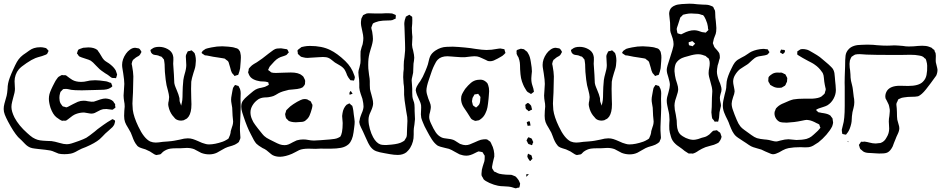

<svg xmlns="http://www.w3.org/2000/svg" viewBox="-23 -790 5103 1041"><path d="M547 -393Q522 -410 517 -415Q517 -415 497 -435Q480 -454 469 -461Q460 -466 440 -472Q426 -476 419 -479Q410 -482 407 -484Q402 -488 398 -496Q394 -500 394 -500Q394 -502 395 -503Q396 -504 396 -506Q397 -509 398 -513Q399 -517 401 -520Q402 -521 404.5 -522Q407 -523 408 -524Q423 -530 428 -531Q446 -533 456 -533Q487 -533 505 -519L511 -510Q516 -504 524 -490Q534 -472 541 -465Q547 -459 558 -452.5Q569 -446 576 -440Q596 -424 605 -407L610 -392Q612 -388 612 -386Q612 -384 609 -375Q608 -373 607.5 -370.5Q607 -368 606 -366L598 -367H589Q583 -367 576.5 -372.5Q570 -378 567 -380Q561 -385 547 -393ZM595 -112Q593 -108 590.5 -105.5Q588 -103 587 -101L565 -81L548 -66Q541 -59 532 -49.5Q523 -40 517 -35Q492 -14 443 7L420 16L400 26Q377 40 360 43Q344 46 326 46Q309 46 295 43Q286 40 273 34Q260 28 250 26Q228 22 186 18Q180 17 165.5 15.5Q151 14 141 10Q126 4 112.5 -10Q99 -24 95 -28L75 -47Q50 -75 20 -132Q9 -153 3 -168.5Q-3 -184 -3 -199Q-3 -213 1 -228Q5 -243 6 -246Q8 -252 13 -271Q16 -283 18 -308Q18 -323 21 -338Q26 -364 48 -412Q60 -439 68.5 -454Q77 -469 89 -481Q100 -492 119 -504Q122 -506 135 -515.5Q148 -525 161 -529Q176 -534 197 -534Q207 -534 219 -531L227 -529Q233 -523 233 -523Q234 -521 237 -518.5Q240 -516 240 -515Q241 -514 239 -511Q237 -508 237 -507Q236 -505 234.5 -501.5Q233 -498 231 -497Q230 -496 227.5 -494.5Q225 -493 224 -493Q219 -491 214.5 -489.5Q210 -488 205 -486Q179 -479 169 -475Q149 -467 121 -448Q91 -428 79 -414Q68 -401 62 -384Q56 -367 56 -350L57 -329Q58 -322 58 -308Q58 -290 48 -258Q47 -254 43 -238.5Q39 -223 39 -210Q39 -186 56 -152Q79 -109 124 -69Q126 -67 140 -55Q154 -43 168 -37Q181 -31 194.5 -29Q208 -27 230 -26Q247 -26 256 -25Q273 -23 300 -15Q323 -8 339 -8Q351 -8 365.5 -12.5Q380 -17 385 -19Q394 -23 405 -26Q430 -35 445 -43Q461 -53 491 -77Q507 -91 516 -97Q518 -99 538 -113L560 -128L580 -140Q581 -141 583 -142Q585 -143 588 -144Q590 -144 594 -140Q595 -140 598 -138.5Q601 -137 601 -131Q600 -128 598.5 -121.5Q597 -115 595 -112ZM536 -198Q524 -196 507 -186Q499 -181 490.5 -177.5Q482 -174 473 -174Q466 -174 454 -176.5Q442 -179 433 -180Q410 -180 389 -172Q386 -171 380 -168Q374 -165 370 -162Q363 -157 357 -152Q351 -147 344 -142Q335 -136 335 -136Q332 -135 328 -135.5Q324 -136 322 -136L314 -135Q304 -138 283 -154Q264 -169 251 -205Q242 -234 242 -254Q242 -267 245 -279Q247 -288 255 -306L263 -323Q266 -328 272 -340.5Q278 -353 285 -362Q292 -372 294 -373Q296 -375 298.5 -376Q301 -377 303 -378Q304 -379 307 -381Q310 -383 312 -383H315Q321 -383 323 -382Q325 -382 328 -382.5Q331 -383 333 -382Q336 -381 338.5 -379Q341 -377 342 -376Q347 -372 354 -367Q361 -362 369 -357Q388 -346 417 -346Q428 -346 433 -347Q447 -349 454 -351Q458 -352 463 -353Q468 -354 475 -354Q481 -355 494 -355Q513 -355 553 -349Q559 -348 573 -342Q574 -342 576.5 -341.5Q579 -341 580 -339L583 -331Q586 -325 586 -322Q586 -321 582 -318Q578 -315 576 -314Q561 -303 525 -303Q506 -303 491 -302Q403 -299 385 -301Q377 -301 363 -303Q358 -304 349.5 -306Q341 -308 333 -308Q330 -307 326.5 -307.5Q323 -308 320 -307Q318 -306 315.5 -303Q313 -300 312 -299Q305 -292 305 -292Q304 -290 303.5 -287Q303 -284 302 -282Q299 -272 299 -259Q299 -242 305 -230Q306 -228 314 -217Q315 -216 316 -215Q317 -214 318 -213Q319 -212 324 -212Q326 -211 330.5 -209.5Q335 -208 338 -208Q342 -209 346.5 -211.5Q351 -214 353 -215Q360 -218 374 -226Q396 -237 399 -238Q414 -244 430 -244Q443 -244 454 -241Q476 -237 486 -239Q490 -240 493.5 -241.5Q497 -243 501 -244Q506 -246 521.5 -251Q537 -256 550 -256Q576 -254 589 -242Q591 -241 593 -237Q595 -233 596 -232Q597 -231 598.5 -229.5Q600 -228 601 -225Q602 -224 601.5 -221Q601 -218 601 -217Q604 -209 602 -205L595 -201Q591 -196 586 -195L578 -196L554 -199Q541 -199 536 -198Z M1092 -525Q1099 -528 1124 -533Q1153 -539 1182 -539Q1193 -539 1215 -537Q1241 -535 1253 -530Q1263 -528 1265 -526Q1268 -525 1272 -520Q1276 -515 1278 -511Q1279 -508 1280 -504Q1281 -500 1281 -498Q1283 -492 1283 -478Q1283 -465 1282 -458L1279 -420Q1275 -400 1271 -391Q1271 -390 1270 -387.5Q1269 -385 1268 -384Q1267 -383 1254 -380Q1252 -378 1249 -378Q1247 -379 1245 -383L1235 -394Q1229 -405 1225 -424L1219 -444Q1217 -453 1214 -457Q1212 -460 1208.5 -462Q1205 -464 1203 -466Q1198 -471 1196 -472L1186 -474L1161 -478Q1136 -481 1099 -489Q1091 -489 1088 -490Q1085 -492 1082 -494Q1079 -496 1076 -498Q1075 -499 1073 -500Q1071 -501 1070 -503Q1069 -504 1076 -514Q1079 -516 1083 -519Q1087 -522 1092 -525ZM793 -518Q793 -521 801 -525Q813 -536 840 -536Q864 -536 886 -524Q908 -512 914 -492Q918 -481 917 -465.5Q916 -450 916 -444L920 -384Q921 -375 921 -362Q921 -349 922 -340Q924 -328 929 -316.5Q934 -305 935 -302L944 -279Q949 -263 950 -258Q950 -254 950.5 -246Q951 -238 954 -232L958 -221Q959 -220 958.5 -219Q958 -218 959 -218Q960 -218 960 -221L963 -234Q966 -246 966.5 -263.5Q967 -281 967 -289Q967 -297 968 -318.5Q969 -340 971 -356Q974 -375 978 -388Q987 -417 987 -437Q987 -447 986 -456.5Q985 -466 985 -476Q985 -478 984.5 -482Q984 -486 985 -489Q986 -495 992 -505Q992 -508 994 -510Q995 -512 1000 -513Q1005 -514 1007 -514Q1013 -517 1016 -517Q1018 -516 1026 -508Q1032 -502 1032 -502Q1033 -500 1036 -489Q1039 -476 1039 -461Q1039 -452 1037 -436Q1036 -426 1032 -413.5Q1028 -401 1026 -395Q1016 -363 1014 -347Q1013 -334 1013 -308Q1013 -272 1014 -255Q1015 -245 1015 -225Q1015 -210 1014 -203Q1010 -165 992 -149Q989 -146 986.5 -145Q984 -144 982 -143Q980 -142 977.5 -140.5Q975 -139 973 -138Q965 -136 960 -136Q941 -136 929 -145Q926 -147 924 -150Q922 -153 920 -155Q903 -172 894 -199Q889 -217 889 -223Q889 -234 892 -244Q894 -256 894 -264Q893 -279 887.5 -299Q882 -319 880 -328Q875 -352 871 -400Q870 -408 870 -424Q870 -444 868 -454L866 -467Q865 -469 863.5 -470Q862 -471 861 -473Q859 -475 857 -478Q855 -481 852 -483L844 -485Q835 -490 826 -491Q823 -491 817.5 -492Q812 -493 809 -494Q802 -497 797 -504Q797 -505 794.5 -510.5Q792 -516 793 -518ZM1278 -83Q1278 -75 1279 -66.5Q1280 -58 1280 -51Q1280 -49 1280.5 -46Q1281 -43 1280 -40Q1280 -38 1278.5 -35Q1277 -32 1276 -30Q1273 -22 1272 -20L1263 -13Q1252 -5 1235.5 0Q1219 5 1212 7Q1201 10 1176 25L1153 38Q1134 47 1111 47Q1089 47 1068 39Q1059 35 1048 28.5Q1037 22 1030 19Q1012 12 990 12Q980 12 970.5 13Q961 14 952 14Q947 14 930.5 14Q914 14 900 16Q880 19 861 33Q858 35 853.5 40.5Q849 46 845 47Q842 48 836.5 48.5Q831 49 828 50Q828 50 826 50.5Q824 51 823 50Q821 50 818 48.5Q815 47 813 46Q807 43 798 36.5Q789 30 783 28Q769 21 766 20Q760 18 746.5 14Q733 10 725 4Q722 2 720.5 -0.5Q719 -3 718 -4Q705 -19 694 -51L686 -71L673 -94Q659 -116 655 -128Q650 -142 650 -162Q650 -174 651 -189Q652 -204 653 -212Q653 -228 650 -241Q649 -246 648 -255.5Q647 -265 647 -272Q647 -282 649 -302Q651 -324 651 -335Q651 -355 645 -393Q644 -401 641.5 -414.5Q639 -428 639 -438Q639 -469 660 -499Q669 -512 682.5 -521.5Q696 -531 710 -531Q713 -531 721 -529Q723 -529 727.5 -528Q732 -527 733 -525Q735 -524 737 -520.5Q739 -517 740 -516Q741 -515 742 -513Q743 -511 744 -508L740 -501Q739 -499 737.5 -496Q736 -493 733 -490Q730 -487 727 -485.5Q724 -484 722 -483Q714 -479 704 -470Q703 -468 701 -467.5Q699 -467 698 -465Q694 -460 691 -445Q691 -440 693 -434Q694 -425 698 -402Q700 -384 700 -376Q700 -346 698 -288Q698 -279 696.5 -260.5Q695 -242 695 -228Q695 -216 697 -194Q702 -156 727 -104Q757 -40 791 -23Q806 -17 821 -17Q834 -17 860 -21Q878 -23 887 -23Q911 -25 921 -27Q923 -27 952 -33Q977 -40 995 -40Q1010 -40 1022.5 -36Q1035 -32 1053 -24Q1073 -14 1090 -10Q1099 -7 1110 -7Q1142 -7 1185 -22Q1194 -25 1209 -34L1216 -39L1219 -46Q1223 -54 1224 -58Q1226 -63 1227 -69.5Q1228 -76 1228 -79Q1230 -88 1234.5 -100Q1239 -112 1240 -120Q1242 -131 1240 -142Q1240 -147 1239 -152.5Q1238 -158 1238 -163L1236 -206Q1235 -214 1232.5 -227Q1230 -240 1230 -250Q1230 -260 1233 -274.5Q1236 -289 1237 -297Q1238 -301 1239 -307Q1240 -313 1242 -316L1248 -325Q1250 -329 1251 -329H1252Q1256 -329 1262 -326L1270 -324L1274 -316Q1279 -307 1279 -305Q1282 -296 1282 -284L1281 -253L1282 -209L1281 -174L1280 -150Q1280 -134 1278 -102Z M1612 -535Q1615 -536 1619.5 -536.5Q1624 -537 1626 -538Q1641 -541 1657 -541Q1723 -541 1767 -519Q1805 -501 1849 -459Q1884 -425 1897 -384Q1898 -382 1899.5 -377.5Q1901 -373 1901 -371V-370Q1901 -368 1900 -365.5Q1899 -363 1899 -361Q1898 -360 1897.5 -357Q1897 -354 1896 -353L1888 -354Q1880 -354 1877 -355L1874 -359Q1865 -370 1864 -373Q1858 -382 1855 -393Q1849 -407 1845 -413Q1836 -426 1818.5 -436Q1801 -446 1793 -451Q1786 -456 1776 -464.5Q1766 -473 1758 -476Q1747 -481 1728 -481Q1715 -481 1708 -480L1658 -477L1645 -476Q1632 -476 1622 -479Q1619 -480 1614 -481Q1609 -482 1607 -484Q1605 -485 1602 -488.5Q1599 -492 1596 -494Q1592 -498 1592 -498Q1591 -499 1591.5 -501Q1592 -503 1592 -503Q1590 -509 1590 -515Q1590 -518 1592.5 -520Q1595 -522 1596 -523Q1608 -533 1612 -535ZM1866 -227Q1867 -227 1869 -228.5Q1871 -230 1872 -229Q1874 -228 1876.5 -225.5Q1879 -223 1880 -221Q1886 -218 1887 -216Q1888 -214 1888.5 -210.5Q1889 -207 1890 -205Q1893 -193 1895 -170Q1899 -145 1900 -130Q1900 -117 1897.5 -100Q1895 -83 1894 -73Q1888 -28 1867 -8Q1850 7 1825.5 11.5Q1801 16 1772 16H1735Q1720 15 1688 17L1651 16Q1617 16 1599 24Q1594 26 1578 35L1560 44Q1525 59 1496 60Q1472 60 1455 51Q1448 47 1438 38Q1428 29 1421 24Q1411 17 1401 13Q1377 -1 1367 -11Q1355 -24 1337 -62Q1317 -99 1297 -160Q1296 -163 1290.5 -180Q1285 -197 1285 -212Q1285 -232 1294.5 -244.5Q1304 -257 1315.5 -266.5Q1327 -276 1330 -279Q1340 -288 1351 -296.5Q1362 -305 1373 -309Q1384 -313 1393 -314Q1414 -318 1423 -324Q1426 -325 1429.5 -327Q1433 -329 1435 -331Q1435 -332 1433 -336Q1433 -342 1431 -344Q1430 -345 1426 -345Q1423 -346 1419 -347Q1415 -348 1409 -348Q1402 -349 1388 -349Q1367 -352 1350.5 -360.5Q1334 -369 1327 -385Q1326 -388 1324.5 -391.5Q1323 -395 1322 -398Q1322 -400 1325 -409Q1325 -417 1327 -419Q1328 -421 1334 -427Q1342 -436 1353.5 -443Q1365 -450 1369 -452Q1396 -469 1434 -500Q1439 -503 1449.5 -511.5Q1460 -520 1469 -524Q1478 -528 1501 -528Q1517 -526 1526 -524Q1532 -524 1534 -522Q1537 -521 1540 -511Q1541 -510 1542 -509Q1543 -508 1543 -506Q1542 -505 1541 -504Q1540 -503 1539 -502Q1537 -500 1534 -496Q1531 -492 1528 -491Q1526 -490 1518 -487Q1494 -480 1487 -475Q1476 -469 1464.5 -457Q1453 -445 1449 -440Q1441 -432 1440 -430Q1438 -428 1436.5 -424Q1435 -420 1434 -418Q1433 -417 1432 -414.5Q1431 -412 1431 -411Q1431 -409 1440 -404Q1446 -398 1449 -397Q1451 -396 1454.5 -396Q1458 -396 1460 -395Q1473 -394 1488 -395Q1507 -395 1516 -396L1554 -397Q1596 -397 1614 -381Q1615 -380 1617.5 -378.5Q1620 -377 1622 -374L1627 -364Q1628 -362 1629.5 -359Q1631 -356 1631 -354Q1632 -352 1631.5 -348.5Q1631 -345 1631 -343Q1631 -335 1630 -333Q1629 -330 1627.5 -328Q1626 -326 1625 -325Q1624 -324 1622 -321Q1620 -318 1617 -316Q1614 -314 1611 -313.5Q1608 -313 1605 -311Q1592 -307 1565 -305Q1557 -305 1543 -303Q1507 -295 1488 -285Q1483 -282 1471 -275Q1459 -268 1448 -266Q1441 -264 1432.5 -263Q1424 -262 1421 -262Q1398 -262 1384 -255Q1382 -255 1374 -249Q1357 -237 1346 -218.5Q1335 -200 1335 -181Q1335 -162 1343 -144Q1349 -128 1361 -112.5Q1373 -97 1375 -94Q1381 -87 1391 -74Q1401 -61 1409 -53Q1421 -42 1439 -33.5Q1457 -25 1462 -22Q1481 -12 1493.5 -7.5Q1506 -3 1520 -3Q1531 -3 1541 -7Q1551 -11 1565 -19L1586 -29Q1604 -34 1621 -34Q1635 -34 1650 -31Q1655 -30 1662.5 -29Q1670 -28 1679 -28Q1692 -28 1716 -30Q1750 -32 1767 -34Q1779 -35 1791.5 -37Q1804 -39 1813 -44Q1815 -46 1817.5 -46.5Q1820 -47 1822 -49L1827 -59Q1832 -71 1834 -96Q1835 -105 1835 -123Q1835 -133 1833.5 -142Q1832 -151 1832 -161Q1832 -166 1834 -176Q1838 -204 1856 -222ZM1878 -297Q1878 -297 1880 -295L1886 -286Q1889 -283 1889 -282Q1888 -281 1887.5 -281.5Q1887 -282 1886 -281L1875 -277L1873 -276Q1872 -278 1871.5 -281.5Q1871 -285 1872 -288Q1873 -289 1874.5 -292Q1876 -295 1878 -297ZM1636 -139Q1631 -134 1628 -133Q1619 -128 1596 -128L1581 -127Q1567 -127 1555 -130Q1543 -134 1543 -134Q1543 -134 1536 -141Q1534 -143 1532 -145Q1530 -147 1528 -149L1525 -159Q1525 -162 1524 -164.5Q1523 -167 1523 -170Q1523 -173 1524 -176Q1525 -179 1526 -181L1529 -192Q1531 -194 1533.5 -196.5Q1536 -199 1538 -201Q1550 -214 1567 -225Q1584 -236 1588 -238Q1610 -250 1619 -252L1629 -253Q1635 -253 1643 -251Q1645 -250 1653 -245Q1654 -245 1656 -244Q1658 -243 1661 -241Q1663 -239 1664.5 -235Q1666 -231 1667 -229L1671 -222V-219Q1671 -212 1668 -201Q1662 -179 1655.5 -164Q1649 -149 1636 -139Z M2220 -61Q2220 -47 2219 -40Q2217 -23 2209.5 -5Q2202 13 2190 26Q2180 36 2180 36Q2161 50 2134 50Q2114 50 2092 46Q2070 42 2064 41Q2033 36 2016 29.5Q1999 23 1986 6Q1974 -10 1958 -48L1945 -77Q1942 -84 1934 -99.5Q1926 -115 1925 -128Q1925 -133 1927 -139Q1928 -149 1932 -159.5Q1936 -170 1937 -173Q1948 -197 1948 -213Q1948 -228 1942 -254Q1939 -263 1932.5 -281.5Q1926 -300 1925 -315V-337Q1925 -352 1924 -359Q1923 -366 1921.5 -378Q1920 -390 1920 -398Q1920 -407 1926 -425Q1930 -439 1931 -447Q1932 -453 1932 -464Q1932 -472 1931.5 -487Q1931 -502 1932 -512L1938 -535Q1939 -539 1941 -543.5Q1943 -548 1944 -555Q1947 -570 1947 -584Q1947 -597 1941 -623Q1933 -653 1934 -671L1936 -688Q1937 -692 1939 -695Q1941 -698 1942 -700Q1942 -701 1943 -703Q1944 -705 1946 -708L1950 -710Q1953 -711 1957.5 -713.5Q1962 -716 1965 -717Q1968 -718 1976 -718L2010 -717H2047Q2073 -719 2086 -718Q2097 -718 2103 -717Q2106 -716 2109 -714.5Q2112 -713 2115 -712Q2116 -712 2119 -710.5Q2122 -709 2123 -708V-700Q2122 -698 2122.5 -694.5Q2123 -691 2122 -689Q2121 -688 2119.5 -688Q2118 -688 2117 -687Q2106 -682 2104 -681Q2097 -679 2080 -679Q2052 -679 2031 -675Q2015 -670 2012 -669Q2010 -668 2005 -666Q2000 -664 1998 -661Q1997 -660 1997 -658.5Q1997 -657 1996 -656Q1990 -642 1990 -640Q1990 -636 1995 -618Q1999 -592 1999 -579Q1999 -560 1987 -524Q1979 -498 1977 -485Q1972 -458 1974 -418Q1976 -396 1978 -384Q1982 -362 1982 -351V-329Q1982 -314 1983 -307Q1985 -296 1991 -276Q1992 -271 1996 -256.5Q2000 -242 2000 -229Q2000 -213 1988 -187Q1979 -168 1978 -162Q1975 -152 1975 -139Q1975 -117 1982.5 -90.5Q1990 -64 2000 -46Q2017 -15 2039 -7Q2048 -4 2060 -4Q2072 -4 2075 -4Q2084 -4 2100 -6Q2140 -10 2157 -20Q2167 -25 2169 -27Q2171 -29 2177 -40L2181 -47L2183 -58Q2184 -69 2184 -90Q2186 -120 2186 -134Q2186 -148 2185 -155Q2183 -171 2179 -190Q2168 -258 2168 -276V-303Q2168 -322 2165 -338Q2163 -360 2163 -372Q2163 -387 2164 -397.5Q2165 -408 2166 -415V-437Q2166 -451 2167 -458L2170 -480Q2172 -494 2172 -501Q2174 -515 2173.5 -532Q2173 -549 2173 -556L2172 -585Q2170 -625 2170 -642L2169 -660Q2169 -668 2171 -678Q2172 -684 2176 -694Q2176 -697 2177 -699Q2179 -701 2183 -703Q2187 -705 2189 -706L2196 -710Q2198 -710 2203 -705Q2204 -704 2207.5 -702Q2211 -700 2212 -698V-695Q2212 -689 2212.5 -681Q2213 -673 2212 -662Q2210 -646 2210 -639Q2210 -623 2211 -611Q2212 -599 2213 -590Q2213 -576 2212 -569L2211 -547Q2212 -531 2217 -516Q2223 -490 2223 -477Q2223 -470 2221.5 -460.5Q2220 -451 2219 -445Q2218 -437 2218 -421Q2218 -404 2217 -396Q2216 -388 2212.5 -375Q2209 -362 2209 -354Q2209 -345 2211 -327Q2212 -321 2212 -309V-288Q2212 -273 2213 -266Q2214 -257 2218 -246Q2223 -234 2224 -223Q2225 -215 2225 -204.5Q2225 -194 2225 -189L2226 -167Q2227 -159 2227 -144Q2227 -142 2224 -115Q2220 -93 2220 -81Z M2797 205V206Q2797 209 2796 212.5Q2795 216 2795 218Q2794 219 2794 222Q2794 225 2793 226Q2791 228 2783 228Q2781 229 2778 230Q2775 231 2772 231Q2771 231 2762 228Q2750 224 2743 223Q2731 221 2722.5 221Q2714 221 2708 220Q2692 220 2677 217Q2656 213 2631 202Q2607 191 2599 182L2594 172Q2593 170 2591 167.5Q2589 165 2588 161Q2587 157 2587.5 153.5Q2588 150 2588 147Q2588 131 2594.5 111.5Q2601 92 2603 85Q2605 77 2605 63V54Q2605 54 2599 45Q2598 43 2596 39.5Q2594 36 2593 35Q2591 34 2586 33.5Q2581 33 2579 32L2571 31Q2567 32 2561 35.5Q2555 39 2552 40Q2526 54 2506 54Q2488 54 2469 47Q2457 41 2443 33Q2425 22 2411 17Q2397 13 2390 12Q2362 6 2349 -1Q2332 -13 2318 -35Q2304 -57 2293.5 -77.5Q2283 -98 2279 -105Q2276 -112 2270 -126Q2264 -140 2261 -151Q2259 -163 2259 -170Q2259 -179 2260 -193.5Q2261 -208 2260 -219Q2258 -233 2247 -255Q2236 -278 2234 -287Q2231 -299 2231 -301Q2232 -312 2237 -321.5Q2242 -331 2247.5 -339Q2253 -347 2255 -349Q2269 -370 2283 -404Q2293 -428 2297 -441Q2299 -448 2302 -461.5Q2305 -475 2309 -484Q2317 -502 2338 -516Q2367 -535 2398 -536Q2409 -537 2432 -537Q2460 -536 2496.5 -532.5Q2533 -529 2554 -525Q2594 -519 2615 -519Q2642 -519 2672 -525Q2674 -525 2682 -526.5Q2690 -528 2696 -526L2707 -524Q2711 -524 2712 -523Q2713 -522 2713 -518L2716 -508Q2716 -507 2717 -505Q2718 -503 2717 -502Q2716 -501 2714 -499.5Q2712 -498 2711 -496Q2701 -486 2694 -483Q2687 -479 2675.5 -472.5Q2664 -466 2654 -462Q2644 -458 2634 -458Q2628 -458 2624 -459Q2622 -459 2611 -465Q2603 -468 2589 -475Q2575 -482 2564 -484Q2559 -485 2549 -485Q2539 -485 2499 -480Q2475 -479 2445 -482Q2439 -482 2426 -483.5Q2413 -485 2403 -485Q2369 -485 2351 -467Q2341 -457 2332 -437Q2320 -414 2303 -360Q2289 -320 2289 -299Q2289 -284 2299 -256Q2301 -250 2307 -236Q2313 -222 2313 -210Q2313 -202 2309 -184Q2304 -169 2304 -156Q2304 -140 2315 -118Q2327 -91 2339.5 -72.5Q2352 -54 2371 -45Q2381 -40 2404 -38Q2424 -36 2434 -32Q2442 -29 2453.5 -21Q2465 -13 2471 -10Q2489 -3 2501 -3Q2513 -3 2523.5 -7Q2534 -11 2552 -19Q2571 -28 2584 -32Q2598 -35 2609 -35Q2611 -34 2613.5 -34.5Q2616 -35 2618 -34L2625 -29Q2634 -23 2635 -22Q2638 -18 2639.5 -14Q2641 -10 2642 -8Q2650 6 2654 24.5Q2658 43 2657 59L2653 75Q2652 80 2649 92Q2646 104 2645 113V119Q2645 125 2650 130L2656 140L2664 143Q2674 149 2684 152Q2696 155 2721 157Q2731 158 2738 157.5Q2745 157 2750 158Q2754 159 2757 160.5Q2760 162 2763 163L2771 166Q2779 172 2789 187Q2790 190 2793 195.5Q2796 201 2797 205ZM2818 -523Q2820 -522 2825 -517Q2835 -510 2836 -508Q2838 -506 2843 -496Q2851 -482 2855 -455Q2861 -421 2861 -403Q2861 -397 2859 -383Q2857 -363 2858 -354Q2858 -351 2859 -345Q2860 -339 2861 -335Q2863 -328 2865 -322Q2867 -316 2869 -309Q2869 -306 2871 -298L2872 -294Q2872 -292 2867 -288.5Q2862 -285 2861 -284Q2860 -283 2859 -282Q2858 -281 2856 -281Q2854 -281 2851 -283Q2848 -285 2846 -287Q2840 -289 2838 -291Q2835 -293 2833.5 -295.5Q2832 -298 2831 -299Q2816 -323 2814 -330L2807 -348Q2801 -366 2799 -387.5Q2797 -409 2797 -414Q2797 -421 2796.5 -436.5Q2796 -452 2793 -463L2788 -479Q2786 -482 2783 -487Q2780 -492 2778 -498V-507Q2778 -508 2777.5 -512Q2777 -516 2779 -517Q2780 -519 2781 -519Q2782 -519 2783 -520Q2797 -525 2801 -526Q2804 -525 2809.5 -524.5Q2815 -524 2818 -523ZM2620 -338Q2621 -336 2624 -328Q2629 -314 2629 -296Q2629 -286 2627.5 -273.5Q2626 -261 2626 -255Q2623 -225 2620 -208.5Q2617 -192 2609 -176Q2600 -156 2583 -144Q2581 -143 2578.5 -141Q2576 -139 2574 -138L2563 -136Q2561 -136 2558 -135Q2555 -134 2553 -135Q2551 -135 2548 -136.5Q2545 -138 2543 -139Q2541 -140 2538.5 -141Q2536 -142 2534 -144Q2532 -145 2527 -153L2510 -180Q2505 -188 2497.5 -198.5Q2490 -209 2486 -217Q2477 -235 2477 -254Q2477 -269 2482 -279Q2486 -288 2499 -308Q2515 -328 2530.5 -341Q2546 -354 2566 -357Q2571 -358 2581 -358Q2596 -358 2607 -350Q2610 -348 2613.5 -345Q2617 -342 2620 -338ZM2536 -241Q2536 -238 2537.5 -234Q2539 -230 2539 -228L2541 -220Q2543 -217 2547.5 -214Q2552 -211 2554 -210Q2555 -209 2556 -208Q2557 -207 2558 -207Q2559 -207 2562 -210Q2564 -212 2568 -215.5Q2572 -219 2574 -222Q2581 -233 2581 -253L2582 -262Q2582 -267 2573 -276Q2571 -281 2570 -281Q2569 -282 2567 -281Q2565 -280 2564 -280Q2561 -279 2556.5 -279Q2552 -279 2550 -278Q2549 -278 2547 -273Q2544 -269 2539 -259Q2536 -241 2536 -241ZM2857 -216Q2858 -214 2858.5 -209.5Q2859 -205 2860 -203Q2860 -202 2861 -199.5Q2862 -197 2862 -196Q2861 -195 2856.5 -193.5Q2852 -192 2851 -191Q2850 -190 2847.5 -188.5Q2845 -187 2843 -187Q2843 -187 2837 -193Q2829 -198 2828 -201Q2826 -204 2826 -216Q2824 -220 2825 -221Q2825 -222 2826.5 -223.5Q2828 -225 2829 -225Q2830 -226 2834 -229.5Q2838 -233 2844 -230Q2856 -219 2857 -216ZM2853 -112Q2853 -111 2853.5 -110.5Q2854 -110 2853 -109H2850Q2844 -109 2840 -108H2838Q2837 -109 2836.5 -111.5Q2836 -114 2836 -116Q2835 -118 2834 -121.5Q2833 -125 2833 -127L2836 -129Q2846 -134 2847 -133Q2848 -132 2849.5 -129.5Q2851 -127 2851 -124ZM2859 -39Q2861 -37 2863 -31.5Q2865 -26 2866 -24Q2868 -22 2868 -20Q2868 -16 2865 -13Q2865 -11 2863.5 -7Q2862 -3 2861 -3Q2859 -3 2856.5 -4Q2854 -5 2853 -6Q2851 -7 2847.5 -7.5Q2844 -8 2843 -9Q2840 -11 2838 -16Q2836 -21 2835 -23Q2834 -24 2833 -25Q2832 -26 2832 -28Q2832 -30 2833 -31Q2834 -32 2834 -33Q2837 -41 2842 -46Q2844 -45 2850 -43Q2856 -41 2859 -39ZM2839 46Q2839 44 2840 43L2847 47Q2856 50 2857 51Q2859 53 2860.5 58.5Q2862 64 2862 65Q2862 67 2863 68Q2864 69 2864 71Q2862 74 2857 77Q2856 79 2854 81.5Q2852 84 2851 83Q2850 83 2849 81.5Q2848 80 2847 79Q2838 68 2836 57ZM2831 157V154H2832L2841 155Q2842 155 2842.5 154.5Q2843 154 2844 155Q2844 156 2842.5 157.5Q2841 159 2840 159Q2834 167 2830 168Z M3372 -525Q3379 -528 3404 -533Q3433 -539 3462 -539Q3473 -539 3495 -537Q3521 -535 3533 -530Q3543 -528 3545 -526Q3548 -525 3552 -520Q3556 -515 3558 -511Q3559 -508 3560 -504Q3561 -500 3561 -498Q3563 -492 3563 -478Q3563 -465 3562 -458L3559 -420Q3555 -400 3551 -391Q3551 -390 3550 -387.5Q3549 -385 3548 -384Q3547 -383 3534 -380Q3532 -378 3529 -378Q3527 -379 3525 -383L3515 -394Q3509 -405 3505 -424L3499 -444Q3497 -453 3494 -457Q3492 -460 3488.5 -462Q3485 -464 3483 -466Q3478 -471 3476 -472L3466 -474L3441 -478Q3416 -481 3379 -489Q3371 -489 3368 -490Q3365 -492 3362 -494Q3359 -496 3356 -498Q3355 -499 3353 -500Q3351 -501 3350 -503Q3349 -504 3356 -514Q3359 -516 3363 -519Q3367 -522 3372 -525ZM3073 -518Q3073 -521 3081 -525Q3093 -536 3120 -536Q3144 -536 3166 -524Q3188 -512 3194 -492Q3198 -481 3197 -465.5Q3196 -450 3196 -444L3200 -384Q3201 -375 3201 -362Q3201 -349 3202 -340Q3204 -328 3209 -316.5Q3214 -305 3215 -302L3224 -279Q3229 -263 3230 -258Q3230 -254 3230.5 -246Q3231 -238 3234 -232L3238 -221Q3239 -220 3238.5 -219Q3238 -218 3239 -218Q3240 -218 3240 -221L3243 -234Q3246 -246 3246.5 -263.5Q3247 -281 3247 -289Q3247 -297 3248 -318.5Q3249 -340 3251 -356Q3254 -375 3258 -388Q3267 -417 3267 -437Q3267 -447 3266 -456.5Q3265 -466 3265 -476Q3265 -478 3264.5 -482Q3264 -486 3265 -489Q3266 -495 3272 -505Q3272 -508 3274 -510Q3275 -512 3280 -513Q3285 -514 3287 -514Q3293 -517 3296 -517Q3298 -516 3306 -508Q3312 -502 3312 -502Q3313 -500 3316 -489Q3319 -476 3319 -461Q3319 -452 3317 -436Q3316 -426 3312 -413.5Q3308 -401 3306 -395Q3296 -363 3294 -347Q3293 -334 3293 -308Q3293 -272 3294 -255Q3295 -245 3295 -225Q3295 -210 3294 -203Q3290 -165 3272 -149Q3269 -146 3266.5 -145Q3264 -144 3262 -143Q3260 -142 3257.5 -140.5Q3255 -139 3253 -138Q3245 -136 3240 -136Q3221 -136 3209 -145Q3206 -147 3204 -150Q3202 -153 3200 -155Q3183 -172 3174 -199Q3169 -217 3169 -223Q3169 -234 3172 -244Q3174 -256 3174 -264Q3173 -279 3167.5 -299Q3162 -319 3160 -328Q3155 -352 3151 -400Q3150 -408 3150 -424Q3150 -444 3148 -454L3146 -467Q3145 -469 3143.5 -470Q3142 -471 3141 -473Q3139 -475 3137 -478Q3135 -481 3132 -483L3124 -485Q3115 -490 3106 -491Q3103 -491 3097.5 -492Q3092 -493 3089 -494Q3082 -497 3077 -504Q3077 -505 3074.5 -510.5Q3072 -516 3073 -518ZM3558 -83Q3558 -75 3559 -66.5Q3560 -58 3560 -51Q3560 -49 3560.5 -46Q3561 -43 3560 -40Q3560 -38 3558.5 -35Q3557 -32 3556 -30Q3553 -22 3552 -20L3543 -13Q3532 -5 3515.5 0Q3499 5 3492 7Q3481 10 3456 25L3433 38Q3414 47 3391 47Q3369 47 3348 39Q3339 35 3328 28.5Q3317 22 3310 19Q3292 12 3270 12Q3260 12 3250.5 13Q3241 14 3232 14Q3227 14 3210.5 14Q3194 14 3180 16Q3160 19 3141 33Q3138 35 3133.5 40.5Q3129 46 3125 47Q3122 48 3116.5 48.5Q3111 49 3108 50Q3108 50 3106 50.5Q3104 51 3103 50Q3101 50 3098 48.5Q3095 47 3093 46Q3087 43 3078 36.5Q3069 30 3063 28Q3049 21 3046 20Q3040 18 3026.5 14Q3013 10 3005 4Q3002 2 3000.5 -0.5Q2999 -3 2998 -4Q2985 -19 2974 -51L2966 -71L2953 -94Q2939 -116 2935 -128Q2930 -142 2930 -162Q2930 -174 2931 -189Q2932 -204 2933 -212Q2933 -228 2930 -241Q2929 -246 2928 -255.5Q2927 -265 2927 -272Q2927 -282 2929 -302Q2931 -324 2931 -335Q2931 -355 2925 -393Q2924 -401 2921.5 -414.5Q2919 -428 2919 -438Q2919 -469 2940 -499Q2949 -512 2962.5 -521.5Q2976 -531 2990 -531Q2993 -531 3001 -529Q3003 -529 3007.5 -528Q3012 -527 3013 -525Q3015 -524 3017 -520.5Q3019 -517 3020 -516Q3021 -515 3022 -513Q3023 -511 3024 -508L3020 -501Q3019 -499 3017.5 -496Q3016 -493 3013 -490Q3010 -487 3007 -485.5Q3004 -484 3002 -483Q2994 -479 2984 -470Q2983 -468 2981 -467.5Q2979 -467 2978 -465Q2974 -460 2971 -445Q2971 -440 2973 -434Q2974 -425 2978 -402Q2980 -384 2980 -376Q2980 -346 2978 -288Q2978 -279 2976.5 -260.5Q2975 -242 2975 -228Q2975 -216 2977 -194Q2982 -156 3007 -104Q3037 -40 3071 -23Q3086 -17 3101 -17Q3114 -17 3140 -21Q3158 -23 3167 -23Q3191 -25 3201 -27Q3203 -27 3232 -33Q3257 -40 3275 -40Q3290 -40 3302.5 -36Q3315 -32 3333 -24Q3353 -14 3370 -10Q3379 -7 3390 -7Q3422 -7 3465 -22Q3474 -25 3489 -34L3496 -39L3499 -46Q3503 -54 3504 -58Q3506 -63 3507 -69.5Q3508 -76 3508 -79Q3510 -88 3514.5 -100Q3519 -112 3520 -120Q3522 -131 3520 -142Q3520 -147 3519 -152.5Q3518 -158 3518 -163L3516 -206Q3515 -214 3512.5 -227Q3510 -240 3510 -250Q3510 -260 3513 -274.5Q3516 -289 3517 -297Q3518 -301 3519 -307Q3520 -313 3522 -316L3528 -325Q3530 -329 3531 -329H3532Q3536 -329 3542 -326L3550 -324L3554 -316Q3559 -307 3559 -305Q3562 -296 3562 -284L3561 -253L3562 -209L3561 -174L3560 -150Q3560 -134 3558 -102Z M3872 -16 3862 -11Q3852 -5 3826 1Q3810 5 3802 8Q3782 16 3766 26Q3745 41 3732 43L3724 42Q3722 42 3717.5 42.5Q3713 43 3710 42Q3710 42 3701 36Q3691 31 3675 17Q3669 12 3657.5 4.5Q3646 -3 3640 -9Q3621 -26 3615 -48Q3607 -74 3606 -88Q3605 -100 3605.5 -108.5Q3606 -117 3606 -123Q3608 -140 3606 -157Q3606 -168 3603 -181.5Q3600 -195 3599 -199Q3598 -204 3595 -218Q3592 -232 3592 -244Q3592 -261 3601 -288Q3609 -316 3609 -330Q3609 -344 3601 -370Q3592 -395 3592 -412Q3592 -426 3610 -478Q3626 -527 3628 -540Q3629 -544 3629 -551Q3629 -565 3624 -582Q3622 -590 3617 -602.5Q3612 -615 3611 -624Q3610 -632 3610.5 -645Q3611 -658 3610 -667Q3610 -674 3608 -686Q3605 -713 3605 -715Q3605 -724 3608 -733Q3614 -752 3638 -761Q3649 -766 3674 -768Q3700 -770 3714 -770Q3736 -770 3757 -767Q3777 -765 3788 -765Q3794 -765 3804.5 -764.5Q3815 -764 3822 -762L3833 -758Q3841 -755 3843 -753Q3845 -752 3848 -743Q3852 -737 3853 -734Q3855 -727 3855 -713Q3855 -696 3858 -676Q3858 -670 3859.5 -658.5Q3861 -647 3861 -638Q3861 -625 3860 -619Q3859 -607 3852 -592Q3846 -578 3845 -569Q3842 -557 3842 -556Q3842 -554 3845 -548L3850 -535Q3854 -530 3857.5 -526Q3861 -522 3864 -519Q3875 -506 3877 -501Q3880 -492 3880 -478Q3880 -475 3879 -472Q3878 -469 3877 -467Q3875 -457 3872.5 -449Q3870 -441 3868 -435Q3864 -413 3864 -401Q3864 -382 3876 -350Q3882 -338 3885 -326Q3889 -314 3889 -305Q3889 -294 3884 -281Q3880 -267 3880 -260Q3880 -252 3881 -246.5Q3882 -241 3883 -237Q3886 -227 3886 -216Q3885 -208 3878 -181Q3877 -175 3876.5 -162.5Q3876 -150 3874 -144Q3873 -142 3872.5 -137Q3872 -132 3871 -131Q3870 -130 3865.5 -130.5Q3861 -131 3860 -131L3852 -130Q3851 -131 3847 -138L3839 -147Q3838 -150 3837 -155Q3836 -160 3836 -163Q3834 -175 3834 -181Q3834 -192 3836 -210L3837 -259Q3839 -283 3839 -295Q3839 -314 3829 -346Q3819 -378 3819 -394Q3819 -403 3820 -409Q3821 -415 3822 -420Q3825 -434 3825 -446Q3825 -457 3823 -462Q3823 -463 3821.5 -467.5Q3820 -472 3819 -473Q3818 -475 3812 -478Q3804 -486 3802 -487Q3799 -488 3795 -489Q3791 -490 3787 -492Q3776 -496 3762 -496Q3741 -496 3709 -486Q3685 -480 3674 -475Q3653 -465 3642 -447Q3634 -431 3634 -404Q3636 -379 3641 -360Q3643 -353 3648.5 -336Q3654 -319 3654 -306Q3654 -292 3644 -264Q3636 -242 3635 -231Q3634 -227 3634 -218Q3634 -197 3641 -169Q3645 -147 3646 -137Q3646 -131 3647 -113Q3648 -95 3653 -81.5Q3658 -68 3668 -59Q3671 -56 3674 -54.5Q3677 -53 3679 -51Q3694 -41 3713 -35.5Q3732 -30 3748 -33Q3759 -34 3782 -43Q3786 -44 3795.5 -46.5Q3805 -49 3811 -53Q3823 -59 3834 -72Q3836 -74 3839 -77Q3842 -80 3844 -81Q3846 -82 3850.5 -82Q3855 -82 3858 -83L3864 -84Q3866 -83 3872 -77Q3881 -71 3881 -71Q3885 -64 3886 -58Q3889 -52 3889 -50V-48Q3889 -43 3883 -31Q3877 -21 3872 -16ZM3741 -626Q3751 -626 3762 -623Q3766 -622 3772.5 -619.5Q3779 -617 3783 -616L3798 -614L3803 -613Q3805 -614 3807.5 -617Q3810 -620 3811 -621Q3812 -622 3813.5 -623Q3815 -624 3817 -626Q3819 -629 3816 -634Q3816 -646 3811 -664Q3803 -688 3796 -699L3790 -707Q3788 -709 3783 -709Q3770 -714 3762 -715Q3738 -717 3724 -717Q3711 -717 3697 -714Q3683 -711 3680 -710L3673 -702Q3668 -699 3665 -694Q3664 -692 3661 -681L3652 -653Q3651 -650 3648.5 -643Q3646 -636 3646 -631Q3646 -630 3649 -615Q3649 -611 3650 -610Q3651 -609 3654 -608.5Q3657 -608 3658 -607Q3667 -604 3669 -604Q3672 -604 3675 -606Q3678 -608 3681 -609Q3713 -626 3741 -626ZM3727 -541Q3731 -539 3732 -539Q3732 -539 3740 -547Q3746 -553 3746 -553Q3746 -553 3740 -559Q3733 -566 3731 -567Q3728 -567 3724 -565Q3720 -563 3717 -563L3711 -561V-559V-554Q3711 -548 3714 -544Z M4401 -194Q4401 -194 4403 -192L4409 -186Q4413 -182 4415 -181Q4417 -180 4423 -180Q4429 -178 4445 -176Q4468 -172 4478 -164Q4481 -163 4483 -158Q4484 -156 4487 -153Q4490 -150 4491 -147Q4492 -145 4492 -139Q4494 -131 4494 -126Q4494 -120 4489 -105Q4478 -83 4457.5 -59.5Q4437 -36 4414 -18Q4396 -6 4385.5 0Q4375 6 4362 8Q4356 9 4343 9Q4326 9 4317 8Q4280 8 4253 13Q4237 16 4220.5 25Q4204 34 4201 36Q4193 40 4183.5 43.5Q4174 47 4165 46Q4163 46 4158.5 44.5Q4154 43 4152 42Q4147 40 4126 31Q4119 27 4105 21Q4096 18 4082.5 14.5Q4069 11 4061 8Q4049 4 4037.5 -4Q4026 -12 4023 -14Q4008 -24 4006 -25Q4001 -29 3989.5 -36Q3978 -43 3969.5 -50Q3961 -57 3956 -65Q3948 -76 3941.5 -91.5Q3935 -107 3933 -112Q3928 -127 3923 -137Q3910 -162 3903 -180.5Q3896 -199 3896 -218Q3896 -239 3906 -277L3912 -300Q3914 -308 3914.5 -314Q3915 -320 3915 -324Q3915 -332 3917 -348Q3922 -377 3942 -417Q3953 -441 3961 -451Q3968 -460 3977 -466Q3986 -472 3997 -477.5Q4008 -483 4015 -487Q4022 -491 4032.5 -498.5Q4043 -506 4051 -510Q4079 -523 4115 -525Q4122 -525 4132 -523Q4133 -523 4134.5 -523.5Q4136 -524 4138 -523Q4142 -521 4144 -514Q4149 -509 4149 -508L4148 -506Q4145 -503 4141 -497Q4137 -493 4131.5 -492Q4126 -491 4124 -490Q4116 -488 4103.5 -486.5Q4091 -485 4082 -482Q4069 -477 4056 -464.5Q4043 -452 4036 -446Q4032 -442 4012 -430Q3992 -417 3989 -415Q3973 -402 3961 -381Q3952 -365 3952 -347Q3952 -338 3956 -320Q3960 -302 3960 -294Q3959 -281 3952 -264Q3944 -240 3944 -228Q3944 -211 3951.5 -191.5Q3959 -172 3960 -168Q3963 -161 3971.5 -140Q3980 -119 3991 -105Q3999 -95 4012 -86Q4025 -77 4030 -73Q4036 -69 4051.5 -57.5Q4067 -46 4081 -41Q4099 -36 4121 -34Q4125 -34 4133 -33Q4141 -32 4146 -31Q4152 -30 4164 -26.5Q4176 -23 4185 -23Q4190 -23 4197 -25Q4204 -27 4208 -28Q4234 -35 4252 -35Q4258 -35 4274 -33Q4288 -31 4295 -31Q4325 -31 4350 -37Q4366 -42 4376.5 -50Q4387 -58 4407 -77Q4412 -81 4420 -91Q4425 -96 4425 -97Q4426 -98 4424.5 -99.5Q4423 -101 4423 -102Q4422 -104 4421 -108.5Q4420 -113 4419 -115Q4417 -117 4412 -119Q4407 -121 4405 -122Q4378 -137 4360 -139L4351 -140Q4345 -140 4322 -135Q4285 -127 4243 -125Q4217 -125 4205 -129Q4190 -136 4182 -151.5Q4174 -167 4177 -184Q4177 -185 4180 -191Q4182 -198 4185 -203Q4185 -203 4193 -211Q4206 -223 4227 -231Q4261 -247 4279 -251Q4302 -255 4336 -255H4381Q4416 -257 4431 -267L4440 -275Q4441 -276 4444 -278.5Q4447 -281 4448 -283Q4450 -285 4450 -291Q4451 -294 4452.5 -297.5Q4454 -301 4454 -305Q4454 -310 4452 -316Q4451 -322 4449 -330Q4447 -338 4446 -348Q4445 -354 4444 -368Q4443 -382 4439 -391Q4438 -394 4435.5 -397.5Q4433 -401 4432 -402Q4417 -424 4395 -439Q4387 -445 4375.5 -451Q4364 -457 4360 -459Q4351 -463 4343.5 -468Q4336 -473 4329 -476L4309 -488Q4302 -492 4301 -493Q4299 -495 4299.5 -500.5Q4300 -506 4300 -507L4299 -510Q4300 -511 4301.5 -512Q4303 -513 4304 -514Q4307 -516 4310 -518Q4313 -520 4316 -522Q4320 -524 4330 -524Q4340 -524 4351 -521Q4361 -519 4385 -504Q4389 -502 4406 -491.5Q4423 -481 4436 -469L4469 -441Q4472 -438 4480.5 -430Q4489 -422 4493 -416Q4499 -406 4501 -394.5Q4503 -383 4503.5 -371Q4504 -359 4505 -352Q4506 -343 4507.5 -327.5Q4509 -312 4509 -302Q4509 -278 4496.5 -255Q4484 -232 4463 -219Q4454 -214 4439 -209.5Q4424 -205 4416 -202Q4408 -199 4403 -195Q4401 -195 4401 -194ZM4206 -506Q4205 -507 4209 -514Q4209 -516 4210 -518Q4211 -520 4212 -521Q4214 -522 4218 -520Q4230 -520 4232 -518Q4233 -516 4233 -513Q4233 -510 4232 -507Q4222 -497 4222 -497Q4220 -497 4217 -499Q4214 -501 4213 -502Q4212 -503 4209.5 -504Q4207 -505 4206 -506ZM4155 -383Q4157 -384 4162.5 -388Q4168 -392 4172 -393Q4184 -398 4204 -396Q4206 -396 4209 -396.5Q4212 -397 4216 -396Q4221 -394 4224.5 -392Q4228 -390 4230 -389Q4233 -389 4235 -387Q4236 -386 4240 -378L4245 -368Q4246 -366 4245.5 -364Q4245 -362 4245 -360Q4245 -351 4244 -347L4239 -337Q4237 -330 4234 -327Q4233 -325 4230.5 -324Q4228 -323 4227 -322Q4217 -316 4215 -315Q4212 -314 4205 -314Q4183 -312 4165 -323Q4155 -328 4153 -330L4148 -340Q4147 -341 4145 -344Q4143 -347 4143 -349Q4142 -351 4142.5 -354.5Q4143 -358 4143 -360Q4143 -369 4144 -371Q4145 -375 4155 -383Z M4955 -268Q4942 -265 4914 -265Q4908 -265 4899.5 -264.5Q4891 -264 4879 -262Q4866 -261 4855 -255L4847 -251Q4846 -250 4843 -241L4838 -231Q4837 -229 4837 -223Q4837 -215 4839 -203Q4839 -189 4840 -183Q4840 -155 4842 -141Q4844 -131 4848.5 -117.5Q4853 -104 4853 -95Q4853 -81 4844.5 -63.5Q4836 -46 4833 -37L4824 -15Q4819 0 4817 4Q4805 28 4790 36Q4779 42 4758 42Q4744 43 4727 41.5Q4710 40 4703 40Q4700 40 4684 39Q4668 38 4657 31Q4655 30 4649 24Q4642 19 4641 17Q4639 14 4636 2Q4634 -2 4634 -3Q4634 -5 4636.5 -8.5Q4639 -12 4640 -13Q4643 -19 4645 -21Q4646 -22 4650 -21.5Q4654 -21 4656 -21Q4663 -23 4666 -22Q4671 -22 4678.5 -20Q4686 -18 4691 -17Q4709 -12 4725 -12Q4731 -12 4743 -14Q4751 -14 4754 -16Q4773 -23 4784 -45Q4798 -67 4798 -93Q4798 -103 4797 -112.5Q4796 -122 4796 -131Q4796 -146 4799 -161Q4799 -166 4800.5 -177Q4802 -188 4801 -197L4798 -213Q4797 -221 4791 -232Q4785 -243 4783 -248Q4779 -254 4778 -258Q4777 -261 4777 -267Q4777 -284 4787 -299Q4806 -325 4856 -325L4901 -324Q4958 -324 4980 -346Q4996 -361 5000.5 -383.5Q5005 -406 5004 -434Q5004 -445 4999 -462Q4998 -463 4997.5 -466Q4997 -469 4996 -470Q4995 -472 4989 -475Q4986 -480 4980 -483Q4974 -487 4960 -489Q4941 -493 4912 -493L4856 -492Q4705 -492 4675 -494Q4669 -494 4653.5 -495.5Q4638 -497 4626 -496Q4623 -495 4619 -495Q4615 -495 4613 -494L4606 -490Q4603 -488 4600 -486Q4597 -484 4594 -482Q4590 -476 4585 -462Q4583 -450 4583 -444Q4583 -432 4584 -423.5Q4585 -415 4586 -410L4588 -387Q4588 -369 4591 -352Q4593 -343 4596.5 -329.5Q4600 -316 4601 -306L4606 -264Q4607 -260 4608 -253Q4609 -246 4609 -236Q4609 -220 4604.5 -204Q4600 -188 4599 -182Q4597 -172 4596 -159.5Q4595 -147 4595 -142Q4595 -121 4584 -92Q4578 -78 4574 -73L4567 -64Q4567 -63 4565.5 -61.5Q4564 -60 4563 -60H4562Q4559 -60 4556.5 -61Q4554 -62 4552 -62Q4550 -63 4547.5 -63Q4545 -63 4544 -64Q4543 -65 4543 -69Q4543 -73 4542 -75L4541 -86Q4541 -88 4547 -111Q4557 -142 4557 -216V-319Q4557 -328 4556.5 -341.5Q4556 -355 4557 -373L4558 -402Q4559 -411 4559 -430Q4559 -468 4561.5 -488.5Q4564 -509 4580 -525Q4602 -547 4649 -547Q4660 -548 4680 -548Q4701 -548 4711 -547Q4719 -547 4731 -545Q4753 -543 4762 -543Q4776 -542 4786.5 -542.5Q4797 -543 4805 -543Q4826 -545 4847 -543Q4856 -543 4872 -541Q4888 -538 4904 -538Q4930 -538 4955 -541L4977 -542Q4999 -542 5013 -537L5026 -532Q5030 -531 5034 -525Q5043 -519 5043 -519L5045 -511Q5046 -509 5048 -505.5Q5050 -502 5050 -499Q5051 -495 5051 -487Q5051 -481 5050.5 -470Q5050 -459 5051 -452Q5052 -446 5055.5 -433.5Q5059 -421 5060 -412Q5060 -395 5053 -380Q5021 -335 4997.5 -305.5Q4974 -276 4955 -268ZM4573 -22Q4570 -22 4570 -24Q4571 -25 4571.5 -24Q4572 -23 4573 -23Q4574 -22 4576 -22Q4578 -22 4579 -21Q4579 -19 4575 -20Q4573 -22 4573 -22Z"/></svg>

Font: Rubik-Burned
Style: Regular
Weight: 400
Designer: NaN (generative design), Hubert & Fischer (Rubik source font outlines)
Foundry: NaN, Hubert & Fischer
Version: Version 1.000